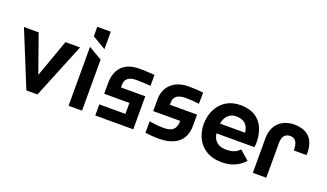

<svg xmlns="http://www.w3.org/2000/svg" viewBox="-68 -1143 2715 1595"><g transform="rotate(20 1289.0 -346.0)"><path d="M204 0H302L501 -488H372L253 -155L135 -488H5Z M696 -451 577 -521V0H696ZM577 -614 696 -544V-698H577Z M1026 -491C885 -491 821 -410 821 -285V-195H1044V-98H813V0H1149V-292H934V-313C934 -365 964 -394 1033 -394C1081 -394 1118 -392 1160 -388V-485C1118 -488 1070 -491 1026 -491Z M1589 -386C1590 -386 1590 -485 1590 -485C1544 -489 1528 -492 1457 -492C1339 -492 1253 -422 1253 -303V-199H1492C1491 -124 1455 -97 1382 -97C1343 -97 1285 -103 1254 -109V-8C1281 -4 1322 1 1378 1C1491 0 1605 -45 1605 -195V-296H1365V-313C1365 -369 1401 -394 1468 -394C1516 -394 1536 -392 1589 -386Z M1928 6H1930C2010 6 2074 -17 2131 -78L2049 -150C2014 -114 1980 -105 1928 -105H1927C1856 -105 1818 -145 1810 -205H2145C2145 -205 2149 -220 2149 -242C2149 -367 2097 -493 1921 -494H1919C1760 -494 1684 -369 1684 -241C1684 -111 1765 6 1928 6ZM1810 -291C1820 -350 1853 -394 1919 -394H1921C1990 -393 2024 -356 2032 -291Z M2575 -291C2580 -438 2508 -495 2392 -495C2301 -495 2206 -440 2206 -305V0H2325V-306C2325 -365 2349 -394 2395 -394C2443 -394 2463 -357 2462 -291Z"/></g></svg>

Font: FREAK Grotesk Next
Style: Bold
Weight: 700
Width: 3
Designer: La Scuola Open Source
Foundry: La Scuola Open Source
Version: Version 1.000;PS 1.0;hotconv 1.0.72;makeotf.lib2.5.5900